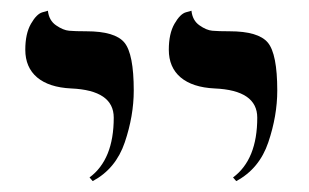

<svg xmlns="http://www.w3.org/2000/svg" viewBox="-20 -579 573 356"><path d="M418 -243.2 412.1 -250Q457 -283.2 457 -360.8Q457 -411.6 377.9 -415Q336.9 -417 314.9 -435.5Q293 -454.1 293 -486.8Q293 -516.6 303.5 -534.9Q314 -553.2 324.7 -556.2L335 -559.1Q336.9 -541 349.9 -532Q362.8 -522.9 373.8 -522Q384.8 -521 405.8 -521Q459 -521 476.6 -500Q494.1 -479 494.1 -411.1Q494.1 -364.3 477.5 -315.2Q460.9 -266.1 418 -243.2ZM151.9 -243.2 146 -250Q190.9 -283.2 190.9 -360.8Q190.9 -411.6 111.8 -415Q70.8 -417 48.8 -435.5Q26.9 -454.1 26.9 -486.8Q26.9 -516.6 37.4 -534.9Q47.9 -553.2 58.6 -556.2L68.8 -559.1Q70.8 -541 84 -532Q97.2 -522.9 108.2 -522Q119.1 -521 140.1 -521Q193.4 -521 210.7 -500Q228 -479 228 -411.1Q228 -364.3 211.4 -315.2Q194.8 -266.1 151.9 -243.2Z"/></svg>

Font: Linux Libertine Initials
Style: Initials
Weight: 400
Designer: Philipp H. Poll
Foundry: Philipp H. Poll
Version: Version 5.0.6